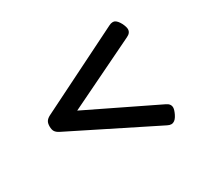

<svg xmlns="http://www.w3.org/2000/svg" viewBox="-103 -663 806 756"><g transform="rotate(-30 300.0 -285.0)"><path d="M499.5 -132.3Q519 -123.5 519 -106.4Q519 -96.7 510.7 -79.1Q501 -59.1 489.3 -54.7Q485.4 -52.7 480 -52.7Q472.2 -52.7 462.9 -57.6L83 -247.1Q70.8 -253.4 65.4 -261.7Q60.1 -270 60.1 -284.7Q60.1 -299.3 65.4 -307.6Q70.8 -315.9 83 -322.3L462.9 -511.7Q472.2 -516.6 480 -516.6Q484.4 -516.6 488.8 -515.1Q500 -510.3 510.7 -490.2Q519 -472.7 519 -462.9Q519 -445.8 499.5 -437L185.5 -284.7Z"/></g></svg>

Font: Courier Prime Medium
Style: Regular
Weight: 500
Designer: Alan Dague-Greene
Foundry: Quote-Unquote Apps
Version: Version 1.202